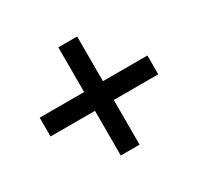

<svg xmlns="http://www.w3.org/2000/svg" viewBox="-116 -642 801 778"><g transform="rotate(-30 285.0 -253.0)"><path d="M537 -209V-297H329V-506H241V-297H33V-209H241V0H329V-209Z"/></g></svg>

Font: STIXGeneral
Style: Bold Italic
Weight: 700
Italic angle: -16.33°
Designer: MicroPress Inc., with final additions and corrections provided by Coen Hoffman, Elsevier (retired)
Version: Version 1.1.0